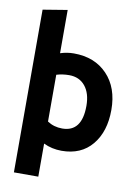

<svg xmlns="http://www.w3.org/2000/svg" viewBox="-105 -863 806 1132"><g transform="rotate(10 297.5 -297.0)"><path d="M60 -772 206 -796V-537Q246 -550 287 -550Q412 -550 487 -471.5Q562 -393 562 -260Q562 -130 496.5 -51Q431 28 314 28Q256 28 206 4V202H60ZM206 -408V-128Q245 -102 295 -102Q413 -102 413 -258Q413 -333 378 -376Q343 -419 282 -419Q242 -419 206 -408Z"/></g></svg>

Font: Repo
Style: Bold
Weight: 700
Designer: Stefan Peev
Foundry: Context Ltd
Version: Version 001.000